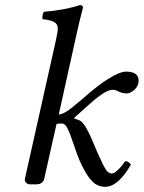

<svg xmlns="http://www.w3.org/2000/svg" viewBox="-20 -718 560 748"><path d="M200.2 -234.9 152.8 -23.9Q150.9 -12.7 142.8 -6.3Q134.8 0 123 0H95.2Q87.9 0 81.5 -6.3Q75.2 -12.7 77.1 -22L198.2 -563Q205.1 -593.8 205.1 -608.9Q205.1 -624 191.2 -632.1Q177.2 -640.1 146 -643.1Q143.1 -658.2 150.9 -671.9Q234.9 -679.2 291 -698.2Q303.2 -698.2 303.2 -688Q291.5 -644.5 277.8 -583L209 -272Q229.5 -272.9 266.1 -303.2Q267.6 -304.2 270 -306.6Q272.5 -309.1 273.9 -310.1L306.2 -336.9Q360.4 -385.3 403.8 -412.1Q447.3 -439 471.2 -439Q520 -439 520 -403.8Q520 -397.9 518.1 -390.1Q512.7 -374.5 498.8 -364.3Q484.9 -354 474.1 -354Q456.5 -354 439 -362.8Q430.2 -368.2 418 -368.2Q389.6 -368.2 321.8 -306.2L270 -259.8V-255.9Q282.2 -252.4 290 -248.8Q297.9 -245.1 304.7 -236.3Q311.5 -227.5 314.2 -222.9Q316.9 -218.3 325.2 -202.1Q326.7 -199.7 329.1 -194.1Q331.5 -188.5 333 -186Q365.7 -107.9 379.9 -80.1L386.2 -67.9Q398.9 -42 416 -42Q424.3 -42 438.5 -55.2Q452.6 -68.4 467.8 -89.8Q475.6 -89.8 479.7 -86.9Q483.9 -84 490.2 -77.1Q440.4 9.8 389.2 9.8Q381.8 9.8 378.9 8.8Q353.5 5.9 333.3 -17.8Q313 -41.5 290 -92.8Q281.2 -112.8 266.1 -158.2Q251 -203.6 241.2 -221.2Q232.4 -236.8 221.2 -236.8Q207 -236.8 200.2 -234.9Z"/></svg>

Font: Common Serif
Style: Italic
Weight: 400
Italic angle: -12°
Designer: Philipp H. Poll, Khaled Hosny
Foundry: Stefan Peev, Context Ltd.
Version: Version 1.026